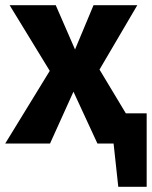

<svg xmlns="http://www.w3.org/2000/svg" viewBox="-31 -551 583 737"><path d="M452 -116H532V166H423L405 0H343L251 -199L161 0H-11L160 -279L6 -531H183L257 -361L328 -531H496L351 -284Z"/></svg>

Font: Fira Sans BGR
Style: Bold
Weight: 700
Designer: bBox Type GmbH & Carrois Corporate GbR & Edenspiekermann AG
Foundry: bBox Type GmbH & Carrois Corporate GbR & Edenspiekermann AG
Version: Version 4.301